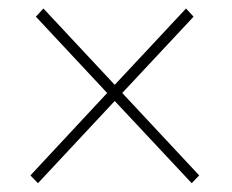

<svg xmlns="http://www.w3.org/2000/svg" viewBox="-20 -426 540 447"><path d="M443.8 -17.6 426.3 0.5 247.1 -190.9 68.4 0.5 50.8 -17.6 229.5 -209.5 63.5 -387.2 81.1 -406.2 247.1 -228.5 413.1 -406.2 430.7 -387.2 264.6 -209.5Z"/></svg>

Font: Robert Sans Thin
Style: Regular
Weight: 100
Designer: Christian Robertson (extended by Adam Twardoch)
Foundry: Google
Version: Version 12.135;April 2, 2019;FontCreator 11.5.0.2425 64-bit;